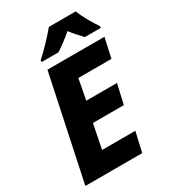

<svg xmlns="http://www.w3.org/2000/svg" viewBox="-222 -1039 1015 1146"><g transform="rotate(-30 285.5 -465.5)"><path d="M19 0 170 -714H563L533 -579H305L278 -438H490L459 -303H246L213 -136H442L411 0ZM163 -771H279Q337 -809 389 -854Q403 -835 424.5 -810.5Q446 -786 461 -771H571V-783Q551 -812 527 -854.5Q503 -897 490 -931H305Q278 -898 236.5 -854.5Q195 -811 163 -783Z"/></g></svg>

Font: Noto Sans Display Extra
Style: Italic
Weight: 800
Italic angle: -12°
Designer: Monotype Design Team
Foundry: Monotype Imaging Inc.
Version: Version 1.900